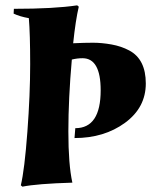

<svg xmlns="http://www.w3.org/2000/svg" viewBox="-20 -684 596 719"><path d="M254 -522Q296 -524 328.5 -524Q361 -524 397.5 -517.5Q434 -511 464 -495Q526 -462 526 -371.5Q526 -281 448 -224Q370 -167 259 -167L262 -204Q357 -204 357 -346Q357 -466 289 -466Q269 -466 249 -461Q236 -315 236 -191.5Q236 -68 251 0Q118 4 64 15L58 10Q72 -49 82.5 -190Q93 -331 93 -444Q93 -557 88 -616Q54 -622 31 -633L32 -651Q183 -651 269 -664L275 -659Q263 -608 254 -522Z"/></svg>

Font: Almendra
Style: Bold Italic
Weight: 700
Italic angle: -12°
Designer: Ana Sanfelippo
Foundry: Ana Sanfelippo
Version: Version 1.004